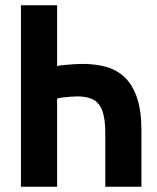

<svg xmlns="http://www.w3.org/2000/svg" viewBox="-20 -713 600 733"><path d="M60 0V-693H198V-461Q215 -464 232 -465.5Q249 -467 265.5 -468Q282 -469 296 -469Q345 -469 386 -457.5Q427 -446 457 -417Q487 -388 503.5 -338.5Q520 -289 520 -212V0H382V-204Q382 -260 370.5 -290.5Q359 -321 335.5 -333Q312 -345 276 -345Q266 -345 252.5 -344Q239 -343 225 -341.5Q211 -340 198 -337V0Z"/></svg>

Font: Ubuntu Sans Mono
Style: Bold
Weight: 700
Monospace: yes
Designer: Dalton Maag Ltd
Foundry: Dalton Maag Ltd
Version: Version 1.006